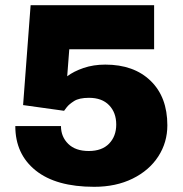

<svg xmlns="http://www.w3.org/2000/svg" viewBox="-20 -708 707 740"><path d="M39 -222H215Q215 -181 243 -153.5Q271 -126 322 -126Q373 -126 400.5 -154.5Q428 -183 428 -228Q428 -274 400.5 -302.5Q373 -331 323 -331Q285 -331 265.5 -318.5Q246 -306 237.5 -295Q229 -284 227 -281L69 -303L98 -688H574V-518H247L239 -414Q264 -433 302 -446Q340 -459 386 -459Q496 -459 560.5 -396.5Q625 -334 625 -225Q625 -159 590 -105Q555 -51 491 -19.5Q427 12 343 12Q196 12 117.5 -51Q39 -114 39 -222Z"/></svg>

Font: Archivo Black
Style: Regular
Weight: 400
Designer: Hector Gatti
Foundry: Omnibus-Type
Version: Version 1.101; ttfautohint (v1.8)